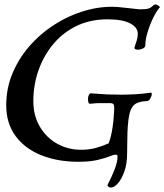

<svg xmlns="http://www.w3.org/2000/svg" viewBox="-20 -717 740 864"><path d="M658 -300Q663 -300 663 -293Q663 -286 656.5 -274Q650 -262 640 -262Q630 -262 617 -259.5Q604 -257 596 -253Q570 -242 561.5 -199Q553 -156 553 -88Q553 -78 552.5 -64.5Q552 -51 552 -26Q552 19 540 53.5Q528 88 511 107.5Q494 127 479 127Q475 127 471 125Q467 123 463 117Q481 83 495 47.5Q509 12 509 -13Q509 -21 501 -21Q492 -21 472 -13Q452 -5 418 3Q384 11 333 11Q239 11 165.5 -18.5Q92 -48 50 -105Q8 -162 8 -243Q8 -323 39 -393.5Q70 -464 122.5 -520.5Q175 -577 242 -616.5Q309 -656 382 -674Q455 -692 525 -684L608 -675Q637 -675 648 -678.5Q659 -682 669 -692Q677 -699 684 -696.5Q691 -694 695.5 -689.5Q700 -685 700 -685Q686 -670 670.5 -639Q655 -608 644.5 -573.5Q634 -539 634 -513Q634 -503 620 -497.5Q606 -492 594 -494Q582 -496 586 -506Q592 -523 596 -537Q600 -551 600 -565Q600 -594 565.5 -612Q531 -630 463 -630Q385 -630 323 -599.5Q261 -569 218 -516.5Q175 -464 152.5 -398.5Q130 -333 130 -262Q130 -197 159 -147.5Q188 -98 237 -70.5Q286 -43 345 -43Q380 -43 410 -51Q440 -59 469 -72Q478 -95 483 -122.5Q488 -150 490.5 -175.5Q493 -201 493.5 -217Q494 -233 494 -233Q494 -244 490 -248.5Q486 -253 474 -253H430Q420 -253 411.5 -252.5Q403 -252 386 -250Q379 -250 377.5 -257.5Q376 -265 376 -272Q376 -281 379.5 -289Q383 -297 389 -297Q411 -296 426.5 -294.5Q442 -293 464 -292Q486 -291 526 -291Q558 -291 591.5 -293Q625 -295 658 -300Z"/></svg>

Font: Sedan
Style: Italic
Weight: 400
Italic angle: -13.8°
Designer: Sebastian Salazar
Foundry: Sebastian Salazar
Version: Version 1.100; ttfautohint (v1.8.4.7-5d5b)